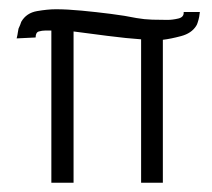

<svg xmlns="http://www.w3.org/2000/svg" viewBox="-20 -395 459 415"><path d="M91 0V-329H78Q71 -329 64 -327Q57 -325 57 -314L16 -312Q18 -320 18.5 -324.5Q19 -329 20 -333Q22 -337 23.5 -341Q25 -345 26 -348Q37 -367 60 -371Q83 -375 101 -375Q125 -375 156.5 -372Q188 -369 219.5 -365Q251 -361 275 -356Q292 -353 309 -352.5Q326 -352 342 -352Q353 -352 365.5 -355Q378 -358 377 -369H412Q411 -362 410.5 -358.5Q410 -355 409 -352Q408 -349 407 -345.5Q406 -342 404 -339Q394 -323 371.5 -317Q349 -311 332 -309V0H285V-310Q255 -312 212 -317.5Q169 -323 139 -327V0Z"/></svg>

Font: WindSong Medium
Style: Regular
Weight: 500
Designer: Robert E. Leuschke
Foundry: Robert E. Leuschke
Version: Version 1.010; ttfautohint (v1.8.3)